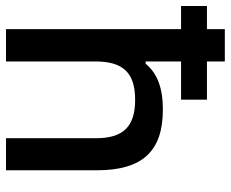

<svg xmlns="http://www.w3.org/2000/svg" viewBox="-100 -666 750 623"><g transform="rotate(90 274.5 -355.0)"><path d="M58 -710V-652H-17V-568H58V0H163V-291C163 -380 200 -419 287 -419C375 -419 412 -380 412 -291V0H516V-295C516 -443 454 -509 319 -509C247 -509 201 -490 170 -453H163V-568H287V-652H163V-710Z"/></g></svg>

Font: LT Wave Text Medium
Style: Regular
Weight: 500
Designer: Daniel Lyons
Version: Version 2.5 (Glyphs App)